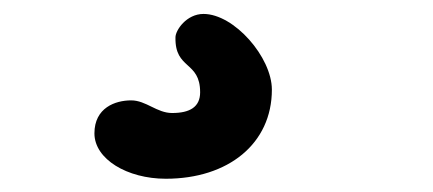

<svg xmlns="http://www.w3.org/2000/svg" viewBox="-20 5 634 281"><path d="M171.9 151.9C148.9 151.9 118.2 162.6 118.2 200.2C118.2 237.8 166 266.6 222.7 266.6C314 266.6 377.9 215.3 377.9 136.2C377.9 88.9 322.8 25.4 277.8 25.4C252.9 25.4 236.8 49.3 236.8 59.6C235.8 107.4 272.9 93.8 272.9 140.1C272.9 161.6 257.8 170.4 231.9 170.4C209.5 170.4 193.8 151.9 171.9 151.9Z"/></svg>

Font: Autour One
Style: Regular
Weight: 400
Designer: Eben Sorkin
Foundry: Eben Sorkin
Version: Version 1.002